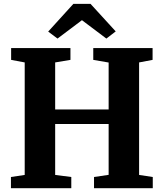

<svg xmlns="http://www.w3.org/2000/svg" viewBox="-20 -998 868 1018"><path d="M111 -70.5V-667L39 -680.5V-743H353.5V-680.5L272.5 -667V-417.5H556V-666.5L474.5 -680.5V-743H789V-680.5L717.5 -667V-70.5L790 -59.5V0H478.5V-59.5L556 -71V-340.5H272.5V-70.5L358 -59.5V0H38V-59.5ZM285 -793.5 235.5 -830.5 369 -977.5H460L593.5 -831.5L544 -793.5L414.5 -891Z"/></svg>

Font: Merriweather 28pt ExtraBold
Style: Regular
Weight: 800
Version: Version 2.100